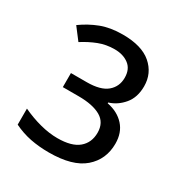

<svg xmlns="http://www.w3.org/2000/svg" viewBox="-115 -938 578 613"><g transform="rotate(30 174.0 -631.0)"><path d="M165.5 -853Q235.4 -853 271 -822.3Q306.6 -791.5 306.6 -743.7Q306.6 -702.6 284.9 -676.8Q263.2 -650.9 232.9 -641.6V-638.7Q272.5 -630.9 295.7 -605.2Q318.8 -579.6 318.8 -539.1Q318.8 -481 277.1 -444.8Q235.4 -408.7 148.4 -408.7Q111.8 -408.7 79.8 -415Q47.9 -421.4 18.1 -436V-495.1Q51.3 -479.5 85 -470.7Q118.7 -461.9 148.9 -461.9Q201.7 -461.9 226.8 -483.2Q252 -504.4 252 -541Q252 -578.1 222.9 -595Q193.8 -611.8 141.1 -611.8H83V-663.6H141.1Q191.9 -663.6 215.6 -683.6Q239.3 -703.6 239.3 -736.3Q239.3 -768.1 218.5 -783.7Q197.8 -799.3 166.5 -799.3Q135.3 -799.3 108.2 -788.8Q81.1 -778.3 54.2 -761.2L21 -804.7Q51.3 -826.7 85.4 -839.8Q119.6 -853 165.5 -853Z"/></g></svg>

Font: Wonky
Style: Regular
Weight: 400
Designer: Monotype Design Team
Foundry: Monotype Imaging Inc.
Version: Version 3.000